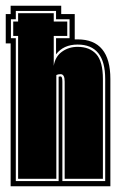

<svg xmlns="http://www.w3.org/2000/svg" viewBox="-26 -649 411 668"><path d="M11 -1V-498H-6V-600H11V-629H187V-600H234V-512H244Q358 -512 358 -374V-1ZM29 -19H178V-382Q180 -383 185 -383Q191 -383 191 -365V-19H340V-374Q340 -494 244 -494Q195 -494 169 -460V-516H216V-582H169V-611H29V-582H12V-516H29ZM37 -27V-524H20V-574H37V-603H161V-574H208V-524H161V-420Q166 -452 189.5 -469Q213 -486 244 -486Q286 -486 309 -460.5Q332 -435 332 -374V-27H199V-365Q199 -391 185 -391Q176 -391 170 -388V-27Z"/></svg>

Font: Alumni Sans Collegiate One
Style: Regular
Weight: 400
Designer: Robert E. Leuschke
Foundry: Robert E. Leuschke
Version: Version 1.100